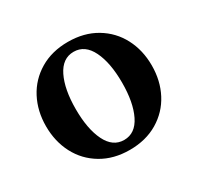

<svg xmlns="http://www.w3.org/2000/svg" viewBox="-113 -612 778 755"><g transform="rotate(-30 276.0 -235.0)"><path d="M36 -235Q36 -304 65 -359.5Q94 -415 148.5 -447.5Q203 -480 276 -480Q349 -480 403.5 -447.5Q458 -415 487 -359.5Q516 -304 516 -235Q516 -166 487 -110.5Q458 -55 403.5 -22.5Q349 10 276 10Q203 10 148.5 -22.5Q94 -55 65 -110.5Q36 -166 36 -235ZM381 -235Q381 -325 354 -380Q327 -435 276 -435Q225 -435 198 -380Q171 -325 171 -235Q171 -145 198 -90Q225 -35 276 -35Q327 -35 354 -90Q381 -145 381 -235Z"/></g></svg>

Font: Philosopher
Style: Bold
Weight: 700
Designer: Jovanny Lemonad
Foundry: Jovanny Lemonad
Version: Version 2.000